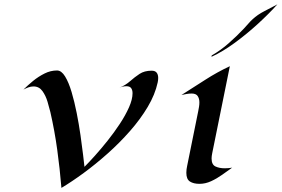

<svg xmlns="http://www.w3.org/2000/svg" viewBox="-20 -851 1319 899"><path d="M267.6 28.8Q260.3 -60.5 248 -149.7Q235.8 -238.8 215.8 -326.2Q210.9 -346.2 202.6 -374.5Q194.3 -402.8 178.7 -424.6Q163.1 -446.3 136.7 -446.3Q125 -446.3 112.3 -441.7Q99.6 -437 89.8 -431.6Q109.9 -451.7 135 -472.2Q160.2 -492.7 188.5 -506.8Q216.8 -521 247.1 -521Q267.6 -521 284.7 -493.2Q301.8 -465.3 315.2 -420.2Q328.6 -375 339.1 -322Q349.6 -269 356.9 -217.8Q364.3 -166.5 368.9 -127Q373.5 -87.4 375.5 -69.8Q395.5 -89.8 424.3 -121.8Q453.1 -153.8 483.9 -192.4Q514.6 -231 541 -271Q567.4 -311 584 -348.4Q600.6 -385.7 600.6 -414.6Q600.6 -429.2 594.2 -438.2Q587.9 -447.3 571.8 -447.3Q555.7 -447.3 539.6 -440.4Q567.9 -452.1 589.1 -470.9Q610.4 -489.7 633.3 -504.9Q656.2 -520 689.9 -520Q706.5 -520 713.6 -510.7Q720.7 -501.5 720.7 -486.3Q720.7 -475.6 718.3 -464.8Q706.1 -408.2 671.6 -350.3Q637.2 -292.5 588.4 -237.1Q539.6 -181.6 483.6 -131.8Q427.7 -82 371.8 -41Q315.9 0 267.6 28.8Z M970.7 -108.9Q970.7 -80.1 989 -71.5Q1007.3 -63 1032.2 -63Q1050.3 -63 1066.9 -65.9Q1044.9 -50.3 1020.3 -32.7Q995.6 -15.1 968.8 -2.7Q941.9 9.8 914.1 9.8Q886.2 9.8 869.4 -1Q852.5 -11.7 852.5 -42Q852.5 -50.3 853.5 -58.3Q854.5 -66.4 856.4 -74.7L908.2 -330.6Q910.2 -340.8 911.9 -351.1Q913.6 -361.3 913.6 -371.6Q913.6 -389.6 905.5 -401.4Q897.5 -413.1 877.4 -413.1Q865.2 -413.1 853.3 -410.9Q841.3 -408.7 829.6 -406.2Q885.3 -441.4 940.9 -477.3Q996.6 -513.2 1056.2 -541L973.6 -133.3Q970.7 -119.6 970.7 -108.9ZM1278.8 -830.6Q1240.2 -787.6 1188 -739.7Q1135.7 -691.9 1079.1 -650.4Q1022.5 -608.9 970.2 -585L971.2 -591.3Q1013.7 -615.7 1051 -648.7Q1088.4 -681.6 1122.1 -717.3Q1132.3 -728 1142.1 -739.5Q1151.9 -751 1163.1 -761.2Q1185.5 -782.2 1218.5 -799.1Q1251.5 -815.9 1278.8 -830.6Z"/></svg>

Font: Lugrasimo
Style: Regular
Weight: 400
Designer: The DocRepair Project, Astigmatic (AOETI)
Foundry: Google
Version: Version 1.001